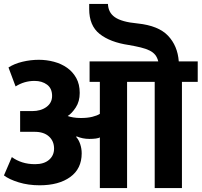

<svg xmlns="http://www.w3.org/2000/svg" viewBox="-20 -953 1022 973"><path d="M23 -611Q52 -630 93.5 -640Q135 -650 177 -650Q216 -650 253.5 -640Q291 -630 320 -609.5Q349 -589 366.5 -557.5Q384 -526 384 -482Q384 -439 364 -408.5Q344 -378 323 -365Q334 -361 351 -358Q368 -355 390 -355Q423 -355 447.5 -361Q472 -367 486 -376V-538H434V-642H782Q777 -662 766.5 -675Q756 -688 738 -697Q720 -706 693.5 -712.5Q667 -719 632 -725Q538 -739 485 -781Q432 -823 432 -907V-933H527Q528 -911 536.5 -894.5Q545 -878 562 -866Q579 -854 607.5 -846Q636 -838 678 -834Q783 -823 831.5 -772Q880 -721 886 -642H982V-538H902V0H764V-538H624V0H486V-257Q481 -253 466 -251Q451 -249 433 -249Q399 -249 368 -262L366 -259Q379 -245 386.5 -222.5Q394 -200 394 -176Q394 -98 336 -56Q278 -14 181 -14Q123 -14 74.5 -29Q26 -44 0 -64L40 -157Q63 -140 92.5 -130.5Q122 -121 158 -121Q203 -121 228.5 -143Q254 -165 254 -200Q254 -238 228 -261.5Q202 -285 156 -285H82V-390H143Q187 -390 215.5 -411Q244 -432 244 -467Q244 -505 218.5 -524Q193 -543 155 -543Q103 -543 59 -515Z"/></svg>

Font: Mukta ExtraBold
Style: Regular
Weight: 800
Designer: Girish Dalvi and Yashodeep Gholap
Foundry: Ek Type
Version: Version 2.538;PS 1.002;hotconv 16.6.51;makeotf.lib2.5.65220;